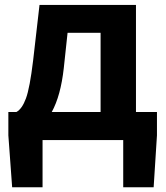

<svg xmlns="http://www.w3.org/2000/svg" viewBox="-20 -580 686 795"><path d="M194.3 -116.2H396.5V-444.3H259.8L244.1 -297.9Q231.4 -183.6 194.3 -116.2ZM543 -116.2H629.9V-19.5L616.2 195.3H490.2V0H156.2V195.3H30.3L14.6 -19.5V-116.2H47.9Q71.3 -128.9 87.4 -172.4Q103.5 -215.8 117.2 -330.1L143.6 -559.6H543Z"/></svg>

Font: Nasu
Style: Bold
Weight: 700
Designer: Ryoko NISHIZUKA (kana &amp; ideographs); Paul D. Hunt (Latin, Greek &amp; Cyrillic); Wenlong ZHANG (bopomofo); Sandoll C
Version: Version 2014.1215